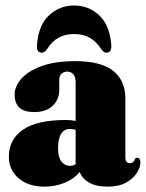

<svg xmlns="http://www.w3.org/2000/svg" viewBox="-20 -686 544 716"><path d="M13 -102Q13 -166 65.5 -202.2Q118 -238.5 226 -238.5Q246.5 -238.5 262 -235V-381Q262 -398.5 253.5 -408.8Q245 -419 231.5 -419Q218 -419 209.5 -411Q201 -403 201 -389.5V-351.5Q201 -314.5 176 -291.2Q151 -268 107.5 -268Q34.5 -268 34.5 -333.5Q34.5 -363.5 59.5 -392.2Q84.5 -421 135 -439.5Q185.5 -458 260.5 -458Q356.5 -458 402 -421.8Q447.5 -385.5 447.5 -319.5V-98.5Q447.5 -77.5 464.5 -77.5Q478.5 -77.5 483.5 -93.5Q486 -97.5 491.5 -97.5Q503.5 -97.5 503.5 -80Q503.5 -62 490.2 -41Q477 -20 450 -5Q423 10 381 10Q338 10 311.5 -5.5Q285 -21 277.5 -45Q256 -18.5 220.8 -4.2Q185.5 10 145.5 10Q85.5 10 49.2 -21.5Q13 -53 13 -102ZM196.5 -134Q196.5 -100 208.8 -84Q221 -68 241 -67.5Q251.5 -67.5 262 -73.5V-202Q252.5 -205 239.5 -205Q219.5 -205 208 -187Q196.5 -169 196.5 -134ZM256 -559Q224 -559 199.8 -546.2Q175.5 -533.5 156.5 -504.5Q147 -489.5 136 -489.5Q115 -489.5 118 -519Q123.5 -592.5 163 -629Q202.5 -665.5 256 -665.5Q310.5 -665.5 349.8 -629Q389 -592.5 395 -519Q397 -489.5 377 -489.5Q365.5 -489.5 356.5 -504.5Q338 -531.5 314.8 -545.2Q291.5 -559 256 -559Z"/></svg>

Font: Fraunces 144pt Soft Black
Style: Regular
Weight: 900
Version: Version 1.000;[b76b70a41]